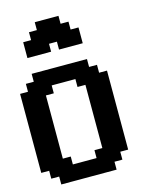

<svg xmlns="http://www.w3.org/2000/svg" viewBox="-172 -1358 1157 1467"><g transform="rotate(-15 406.0 -625.0)"><path d="M125 0H562.5V-62.5H625V-125H687.5V-750H625V-812.5H562.5V-875H125V-812.5H62.5V-750H0V-125H62.5V-62.5H125ZM437.5 -125H250V-187.5H187.5V-687.5H250V-750H437.5V-687.5H500V-187.5H437.5ZM375 -1000H562.5V-1125H500V-1187.5H437.5V-1250H250V-1187.5H187.5V-1125H125V-1000H312.5V-1062.5H375Z"/></g></svg>

Font: Faithful 32x
Style: Semibold
Weight: 400
Foundry: Faithful Resource Pack
Version: Version 1.0; January 27, 2023